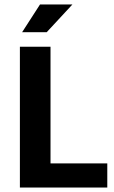

<svg xmlns="http://www.w3.org/2000/svg" viewBox="-20 -839 508 859"><path d="M69 -630H206V-108H460V0H69ZM189 -695H79L159 -819H304Z"/></svg>

Font: Mukta
Style: Bold
Weight: 700
Designer: Girish Dalvi and Yashodeep Gholap
Foundry: Ek Type
Version: Version 2.538;PS 1.002;hotconv 16.6.51;makeotf.lib2.5.65220;